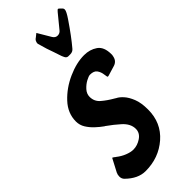

<svg xmlns="http://www.w3.org/2000/svg" viewBox="-357 -1072 1119 1119"><g transform="rotate(-45 202.0 -513.0)"><path d="M268 -790H252Q239 -790 232 -803.5Q225 -817 220 -834Q215 -851 209 -867L194 -910Q177 -965 177 -968Q177 -991 196 -1002L216 -1018L264 -937Q275 -919 293 -919Q311 -919 322 -933L390 -1016Q400 -1028 404 -1028Q407 -1028 412 -1023Q417 -1018 423.5 -1012Q430 -1006 430 -997Q430 -983 402 -942Q345 -858 300 -805Q288 -790 268 -790ZM97 2Q35 2 -22 -54Q-34 -66 -34 -84Q-34 -99 -28 -111L14 -191Q17 -191 29 -182Q31 -179 34 -178L33 -179Q58 -159 86 -148Q114 -137 135 -137Q169 -137 200 -158Q231 -179 231 -213Q231 -255 191 -291Q159 -320 114 -352V-351Q90 -368 67.5 -389Q45 -410 29.5 -435Q14 -460 14 -490Q14 -558 64.5 -612Q115 -666 186.5 -698Q258 -730 321 -730Q368 -730 403 -706Q438 -682 438 -621V-612L437 -611Q433 -574 401 -563L338 -544L331 -543Q327 -543 324.5 -566Q322 -589 309.5 -607Q297 -625 265 -625Q254 -625 231.5 -613Q209 -601 190.5 -580.5Q172 -560 172 -535Q172 -497 200.5 -472.5Q229 -448 269 -425L277 -420Q294 -412 313 -391Q332 -370 346.5 -334Q361 -298 361 -242Q361 -133 283.5 -65.5Q206 2 97 2Z"/></g></svg>

Font: Bangerz
Style: Regular
Weight: 400
Designer: vernon adams
Foundry: Vernon Adams
Version: Version 2.10;February 7, 2025;FontCreator 13.0.0.2683 64-bit